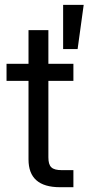

<svg xmlns="http://www.w3.org/2000/svg" viewBox="-20 -782 400 802"><path d="M99.1 -656.2V-515.6H7.3V-444.3H99.1V-116.2C99.1 -38.6 142.6 0 231 0H286.6V-71.3H238.8C196.3 -71.3 182.1 -85 182.1 -125V-444.3H286.6V-515.6H182.1V-656.2ZM243.7 -577.1H304.2L329.6 -761.7H243.7Z"/></svg>

Font: Raveo Display Display
Style: Regular
Weight: 400
Designer: Jakub Foglar, Rasmus Andersson (Inter)
Foundry: Jakubfoglar.com
Version: Version 1.100;Glyphs 3.2.3 (3260)